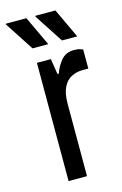

<svg xmlns="http://www.w3.org/2000/svg" viewBox="-139 -774 525 825"><g transform="rotate(-15 123.5 -361.5)"><path d="M60 0V-526H122L133 -457H139Q149 -487 170 -512.5Q191 -538 228 -538Q245 -538 256 -534Q267 -530 267 -530V-445H240Q214 -445 191.5 -433.5Q169 -422 155.5 -395Q142 -368 142 -321V0ZM189 -591 105 -720 106 -723H195L257 -591ZM58 -591 -26 -720 -25 -723H66L128 -591Z"/></g></svg>

Font: Archivo Narrow
Style: Regular
Weight: 400
Designer: Hector Gatti
Foundry: Omnibus-Type
Version: Version 3.002